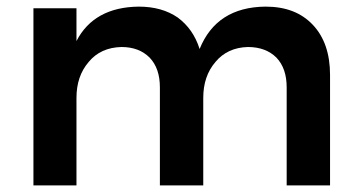

<svg xmlns="http://www.w3.org/2000/svg" viewBox="-20 -560 1081 580"><path d="M925 -485C890 -522 843 -540 782 -540C683 -539 617 -496 583 -412C570 -453 548 -484 517 -507C485 -529 446 -540 399 -540C309 -539 246 -504 211 -436V-535H81V0H211V-264C211 -308 223 -344 248 -373C272 -402 305 -417 347 -418C383 -418 411 -407 432 -386C453 -364 463 -334 463 -296V0H594V-264C594 -308 606 -344 631 -373C655 -402 688 -417 729 -418C765 -418 794 -407 815 -386C836 -364 846 -334 846 -296V0H977V-334C977 -397 960 -448 925 -485Z"/></svg>

Font: Argentum Sans Medium
Style: Regular
Weight: 500
Designer: Julieta Ulanovsky
Foundry: Julieta Ulanovsky
Version: Version 5.001;January 29, 2019;FontCreator 11.5.0.2425 64-bi